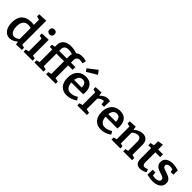

<svg xmlns="http://www.w3.org/2000/svg" viewBox="356 -2372 3931 3931"><g transform="rotate(45 2321.5 -407.0)"><path d="M512 -82 582 -63V-1L418 6L405 -65Q320 11 235 11Q177 11 132.5 -20Q88 -51 62.5 -111Q37 -171 37 -255Q37 -398 110 -470.5Q183 -543 317 -543Q354 -543 392 -536V-685L316 -707V-768L512 -776ZM280 -78Q333 -78 392 -128V-446Q348 -457 313 -457Q238 -457 200 -407Q162 -357 162 -266Q162 -180 194 -129Q226 -78 280 -78Z M823 -536V-80L893 -62V0H632V-62L703 -81V-449L632 -467V-529ZM685 -696Q685 -732 705.5 -751Q726 -770 759 -770Q792 -770 811.5 -751.5Q831 -733 831 -697Q831 -662 810.5 -643Q790 -624 758 -624Q725 -624 705 -643Q685 -662 685 -696Z M1476 -592V-527H1606L1603 -447H1476V-81L1561 -62V0H1285V-62L1356 -81V-447H1135V-81L1210 -62V0H945V-62L1015 -81V-447H942V-511L1015 -527V-569Q1015 -670 1077 -719Q1139 -768 1242 -768Q1322 -768 1415 -738Q1466 -783 1555 -783Q1602 -783 1672 -764L1654 -684Q1610 -697 1575 -697Q1529 -697 1502.5 -671.5Q1476 -646 1476 -592ZM1135 -527H1356V-582Q1356 -630 1368 -664Q1305 -683 1256 -683Q1199 -683 1167 -656.5Q1135 -630 1135 -574Z M2072 -132 2113 -67Q2001 11 1882 11Q1774 11 1709 -59Q1644 -129 1644 -257Q1644 -345 1675.5 -409.5Q1707 -474 1765 -508.5Q1823 -543 1901 -543Q2009 -543 2063 -479Q2117 -415 2117 -309Q2117 -276 2112 -246H1769Q1774 -168 1809 -123.5Q1844 -79 1911 -79Q1985 -79 2072 -132ZM1771 -322H1993Q1993 -383 1968.5 -419Q1944 -455 1891 -455Q1839 -455 1809.5 -419.5Q1780 -384 1771 -322ZM2044 -741 1825 -611 1783 -670 1982 -825Z M2601 -533 2594 -365H2523L2512 -446Q2506 -448 2493 -448Q2463 -448 2433.5 -431.5Q2404 -415 2378 -386V-81L2465 -62V0H2187V-62L2258 -81V-448L2187 -467V-529L2351 -537L2364 -458Q2407 -501 2448 -522Q2489 -543 2534 -543Q2565 -543 2601 -533Z M3062 -132 3103 -67Q2991 11 2872 11Q2764 11 2699 -59Q2634 -129 2634 -257Q2634 -345 2665.5 -409.5Q2697 -474 2755 -508.5Q2813 -543 2891 -543Q2999 -543 3053 -479Q3107 -415 3107 -309Q3107 -276 3102 -246H2759Q2764 -168 2799 -123.5Q2834 -79 2901 -79Q2975 -79 3062 -132ZM2761 -322H2983Q2983 -383 2958.5 -419Q2934 -455 2881 -455Q2829 -455 2799.5 -419.5Q2770 -384 2761 -322Z M3702 -82 3773 -62V0H3517V-62L3582 -79V-348Q3582 -400 3559 -425.5Q3536 -451 3496 -451Q3466 -451 3432.5 -436Q3399 -421 3368 -392V-80L3433 -62V0H3177V-62L3248 -81V-448L3177 -467V-529L3341 -537L3354 -459Q3399 -501 3449.5 -522Q3500 -543 3547 -543Q3617 -543 3660 -499.5Q3703 -456 3702 -374Z M4157 -33Q4079 11 4006 11Q3942 11 3908.5 -27.5Q3875 -66 3875 -143V-451H3793V-516L3875 -532V-650L3996 -671V-532H4136L4134 -451H3996V-159Q3996 -117 4010.5 -97.5Q4025 -78 4054 -78Q4084 -78 4134 -99Z M4437 -321Q4490 -304 4523.5 -288Q4557 -272 4581 -241.5Q4605 -211 4605 -162Q4605 -80 4540.5 -34.5Q4476 11 4373 11Q4297 11 4205 -14L4211 -160H4287L4297 -80Q4340 -70 4376 -70Q4420 -70 4452.5 -89Q4485 -108 4485 -142Q4485 -173 4458 -189.5Q4431 -206 4376 -223Q4322 -240 4289.5 -256Q4257 -272 4233 -303Q4209 -334 4209 -384Q4209 -463 4266.5 -503Q4324 -543 4412 -543Q4490 -543 4585 -514L4580 -387H4503L4490 -452Q4445 -462 4417 -462Q4377 -462 4352 -445Q4327 -428 4327 -400Q4327 -370 4353.5 -354Q4380 -338 4437 -321Z"/></g></svg>

Font: Bitter Pro SemiBold
Style: Regular
Weight: 600
Designer: Sol Matas, and Bitter project Authors
Foundry: Sol Matas
Version: Version 1.010